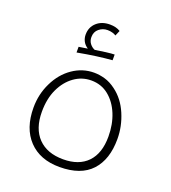

<svg xmlns="http://www.w3.org/2000/svg" viewBox="-136 -840 847 951"><g transform="rotate(20 287.0 -364.5)"><path d="M286 10Q183 10 124 -52Q65 -114 65 -223Q65 -294 95 -355Q125 -417 176.5 -452.5Q228 -488 289 -488Q317 -488 346.5 -479.5Q376 -471 405 -449Q455 -412 482 -348.5Q509 -285 509 -218Q509 -110 453.5 -50Q398 10 286 10ZM290 -32Q373 -32 418 -79Q463 -126 463 -214Q463 -279 441.5 -331.5Q420 -384 381 -415.5Q342 -447 289 -447Q240 -447 199.5 -418Q159 -389 135 -338Q111 -287 111 -218Q111 -129 158 -80.5Q205 -32 290 -32ZM172 -582 218 -589Q200 -601 192 -617Q184 -633 184 -651Q184 -690 211 -714.5Q238 -739 281 -739Q314 -739 336 -725L324 -697Q317 -702 305 -705.5Q293 -709 279 -709Q254 -709 234.5 -693Q215 -677 215 -649Q215 -629 226 -615Q237 -601 252 -595Q276 -599 307.5 -603Q339 -607 353 -607V-577Q315 -574 270.5 -568Q226 -562 172 -552Z"/></g></svg>

Font: Noto Kufi Arabic ExtraLight
Style: Regular
Weight: 200
Designer: Monotype Design Team, David Williams, Khaled Hosny
Foundry: Google LLC
Version: Version 2.109; ttfautohint (v1.8.4.7-5d5b)